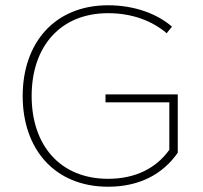

<svg xmlns="http://www.w3.org/2000/svg" viewBox="-20 -698 770 728"><path d="M390 10C509 10 598 -38 654 -119V-340H380V-310H622V-130C573 -61 494 -20 390 -20C208 -20 100 -147 100 -334C100 -521 208 -648 390 -648C481 -648 557 -619 612 -572L632 -597C576 -646 489 -678 390 -678C186 -678 66 -534 66 -334C66 -134 186 10 390 10Z"/></svg>

Font: Gantari Thin
Style: Regular
Weight: 250
Designer: Anugrah Pasau
Foundry: Lafontype
Version: Version 1.000